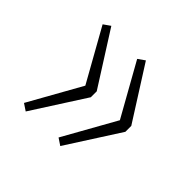

<svg xmlns="http://www.w3.org/2000/svg" viewBox="-117 -646 715 715"><g transform="rotate(45 240.0 -288.5)"><path d="M96 -514 230 -303V-272L96 -63L69 -81L185 -288L69 -495ZM278 -514 412 -303V-272L278 -63L251 -81L367 -288L251 -495Z"/></g></svg>

Font: Fira Sans Extra Condensed ExtraLight
Style: Regular
Weight: 275
Width: 1
Designer: Carrois Corporate & Edenspiekermann AG
Foundry: Carrois Corporate GbR & Edenspiekermann AG
Version: Version 4.203